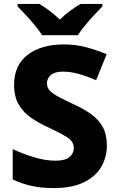

<svg xmlns="http://www.w3.org/2000/svg" viewBox="-20 -951 603 981"><path d="M526 -207Q526 -146 496 -96.5Q466 -47 406 -18.5Q346 10 255 10Q192 10 142 -1Q92 -12 45 -34V-189Q99 -164 155.5 -147Q212 -130 264 -130Q313 -130 335 -148.5Q357 -167 357 -195Q357 -229 322 -250.5Q287 -272 223 -302Q181 -321 141.5 -347.5Q102 -374 77 -414.5Q52 -455 52 -518Q52 -618 121.5 -671Q191 -724 306 -724Q368 -724 421 -709.5Q474 -695 525 -674L471 -541Q423 -562 381.5 -573.5Q340 -585 301 -585Q260 -585 240 -568Q220 -551 220 -525Q220 -504 234 -488.5Q248 -473 278 -457Q308 -441 357 -418Q410 -394 448 -366Q486 -338 506 -300.5Q526 -263 526 -207ZM195 -771Q181 -794 158.5 -821Q136 -848 112.5 -873.5Q89 -899 70 -918V-931H181Q208 -915 233.5 -895.5Q259 -876 286 -851Q311 -876 338.5 -896Q366 -916 392 -931H503V-918Q485 -900 461.5 -874.5Q438 -849 415 -821.5Q392 -794 378 -771Z"/></svg>

Font: Noto Sans Gujarati ExtraBold
Style: Regular
Weight: 800
Designer: Jelle Bosma - Monotype Design Team, Universal Thirst
Foundry: Monotype Imaging Inc.
Version: Version 2.106; ttfautohint (v1.8.4.7-5d5b)